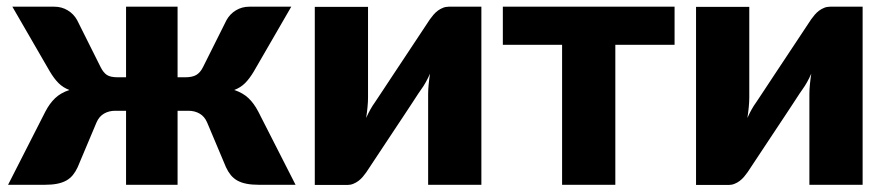

<svg xmlns="http://www.w3.org/2000/svg" viewBox="-20 -538 2584 559"><path d="M840.5 0H733.5Q713 0 697.8 -3Q682.5 -6 671.2 -12.2Q660 -18.5 652 -28.2Q644 -38 638 -51L583 -181.5Q575.5 -199 561.2 -207.2Q547 -215.5 528.5 -215.5H497V0H347V-215.5H315.5Q297 -215.5 282.8 -207.2Q268.5 -199 261 -181.5L206 -51Q200 -38 192 -28.2Q184 -18.5 172.8 -12.2Q161.5 -6 146.2 -3Q131 0 110.5 0H3.5L112 -213Q124.5 -237 140.5 -252.2Q156.5 -267.5 182 -276Q163.5 -283 150.5 -296Q137.5 -309 125 -330L16 -518.5H138.5Q159.5 -518.5 177 -508Q194.5 -497.5 204.5 -479.5L273 -342.5Q281 -326.5 291.2 -319.8Q301.5 -313 322.5 -313H347V-518.5H497V-313H519Q540 -313 551.5 -319.8Q563 -326.5 571 -342.5L639.5 -479.5Q649.5 -497.5 667 -508Q684.5 -518.5 705.5 -518.5H828L719 -330Q706.5 -309 693.5 -296Q680.5 -283 662 -276Q687.5 -267.5 703.5 -252.2Q719.5 -237 732 -213Z M1381.5 -518.5V0H1226.5V-264Q1226.5 -277 1228 -292.2Q1229.5 -307.5 1232 -323.5Q1220 -296.5 1206.5 -278Q1205.5 -277 1198.2 -266Q1191 -255 1179.8 -237.8Q1168.5 -220.5 1154.2 -199Q1140 -177.5 1125 -155Q1090 -102.5 1046.5 -36.5Q1042 -30 1036.2 -23.2Q1030.5 -16.5 1023.5 -11.2Q1016.5 -6 1008.5 -2.8Q1000.5 0.5 991.5 0.5H896.5V-518H1051.5V-254Q1051.5 -241.5 1050 -226Q1048.5 -210.5 1046 -194.5Q1058 -221.5 1071.5 -240Q1072 -241 1079.5 -252Q1087 -263 1098.2 -280.2Q1109.5 -297.5 1123.8 -319Q1138 -340.5 1153 -363Q1188 -415.5 1231.5 -481.5Q1236 -488 1241.8 -494.8Q1247.5 -501.5 1254.5 -506.8Q1261.5 -512 1269.5 -515.2Q1277.5 -518.5 1286.5 -518.5Z M1944 -407.5H1771.5V0H1616.5V-407.5H1444V-518.5H1944Z M2491.5 -518.5V0H2336.5V-264Q2336.5 -277 2338 -292.2Q2339.5 -307.5 2342 -323.5Q2330 -296.5 2316.5 -278Q2315.5 -277 2308.2 -266Q2301 -255 2289.8 -237.8Q2278.5 -220.5 2264.2 -199Q2250 -177.5 2235 -155Q2200 -102.5 2156.5 -36.5Q2152 -30 2146.2 -23.2Q2140.5 -16.5 2133.5 -11.2Q2126.5 -6 2118.5 -2.8Q2110.5 0.5 2101.5 0.5H2006.5V-518H2161.5V-254Q2161.5 -241.5 2160 -226Q2158.5 -210.5 2156 -194.5Q2168 -221.5 2181.5 -240Q2182 -241 2189.5 -252Q2197 -263 2208.2 -280.2Q2219.5 -297.5 2233.8 -319Q2248 -340.5 2263 -363Q2298 -415.5 2341.5 -481.5Q2346 -488 2351.8 -494.8Q2357.5 -501.5 2364.5 -506.8Q2371.5 -512 2379.5 -515.2Q2387.5 -518.5 2396.5 -518.5Z"/></svg>

Font: Lato 2
Style: Regular
Weight: 900
Designer: Lukasz Dziedzic with Adam Twardoch and Botio Nikoltchev
Foundry: tyPoland Lukasz Dziedzic
Version: Version 2.015; 2015-08-06; http://www.latofonts.com/